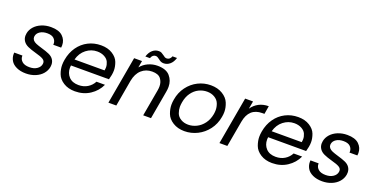

<svg xmlns="http://www.w3.org/2000/svg" viewBox="-30 -1392 4011 2080"><g transform="rotate(20 1975.5 -351.5)"><path d="M269 9Q206 9 160 -12.5Q114 -34 94 -69Q74 -104 74 -143Q74 -152 75 -161H169Q169 -157 169 -154Q169 -118 197.5 -93Q226 -68 282 -68Q334 -68 368 -91Q402 -114 408 -149Q409 -156 409 -162Q409 -188 383 -204Q357 -220 293 -237Q235 -253 199 -269.5Q163 -286 144.5 -313.5Q126 -341 126 -375Q126 -388 129 -404Q137 -446 168 -481Q199 -516 248.5 -536.5Q298 -557 357 -557Q448 -557 492 -515Q536 -473 536 -412Q536 -399 534 -385H443Q444 -391 444 -396Q444 -431 419 -455.5Q394 -480 341 -480Q292 -480 259 -459Q226 -438 220 -404Q219 -397 219 -391Q219 -373 231.5 -357.5Q244 -342 269 -331.5Q294 -321 338 -308Q394 -292 428.5 -276.5Q463 -261 481 -234.5Q499 -208 499 -175Q499 -163 497 -149Q489 -104 458 -68Q427 -32 377.5 -11.5Q328 9 269 9Z M1151 -295Q1146 -269 1138 -240H700Q698 -226 698 -213Q698 -151 737 -109.5Q776 -68 848 -68Q907 -68 951.5 -95.5Q996 -123 1020 -169H1118Q1082 -90 1007 -40.5Q932 9 834 9Q756 9 701 -26Q646 -61 627 -113Q608 -165 608 -212Q608 -242 614 -275Q629 -360 674 -424Q719 -488 786.5 -522.5Q854 -557 934 -557Q1012 -557 1066 -523Q1120 -489 1138 -440.5Q1156 -392 1156 -349Q1156 -323 1151 -295ZM1060 -314Q1064 -334 1064 -351Q1064 -380 1050.5 -410.5Q1037 -441 1001 -460.5Q965 -480 917 -480Q848 -480 791.5 -436Q735 -392 714 -314Z M1424 -607Q1440 -658 1471.5 -685Q1503 -712 1543 -712Q1562 -712 1574 -705.5Q1586 -699 1603 -687Q1615 -677 1625 -671.5Q1635 -666 1648 -666Q1665 -666 1679 -677Q1693 -688 1700 -709H1752Q1737 -659 1705.5 -632Q1674 -605 1634 -605Q1615 -605 1601.5 -611.5Q1588 -618 1572 -631Q1558 -641 1549.5 -646Q1541 -651 1528 -651Q1511 -651 1497.5 -640Q1484 -629 1477 -607ZM1584 -558Q1684 -558 1728.5 -506Q1773 -454 1773 -383Q1773 -355 1767 -323L1710 0H1620L1675 -310Q1679 -334 1679 -355Q1679 -405 1650.5 -442Q1622 -479 1551 -479Q1479 -479 1429 -434Q1379 -389 1363 -303L1310 0H1219L1316 -548H1407L1393 -470Q1427 -512 1477.5 -535Q1528 -558 1584 -558Z M2096 9Q2019 9 1963 -26Q1907 -61 1887.5 -113Q1868 -165 1868 -213Q1868 -242 1874 -275Q1888 -359 1936 -423.5Q1984 -488 2053 -522.5Q2122 -557 2200 -557Q2278 -557 2335 -522.5Q2392 -488 2413 -436Q2434 -384 2434 -335Q2434 -306 2428 -275Q2413 -190 2364 -125.5Q2315 -61 2244.5 -26Q2174 9 2096 9ZM2111 -71Q2160 -71 2207 -94Q2254 -117 2288.5 -163Q2323 -209 2335 -275Q2339 -300 2339 -322Q2339 -358 2324.5 -395.5Q2310 -433 2272 -455.5Q2234 -478 2185 -478Q2135 -478 2089.5 -455.5Q2044 -433 2011 -387Q1978 -341 1967 -275Q1962 -247 1962 -222Q1962 -189 1975 -152.5Q1988 -116 2025 -93.5Q2062 -71 2111 -71Z M2671 -459Q2703 -506 2752 -532Q2801 -558 2865 -558L2849 -464H2825Q2672 -464 2643 -298L2590 0H2499L2596 -548H2687Z M3424 -295Q3419 -269 3411 -240H2973Q2971 -226 2971 -213Q2971 -151 3010 -109.5Q3049 -68 3121 -68Q3180 -68 3224.5 -95.5Q3269 -123 3293 -169H3391Q3355 -90 3280 -40.5Q3205 9 3107 9Q3029 9 2974 -26Q2919 -61 2900 -113Q2881 -165 2881 -212Q2881 -242 2887 -275Q2902 -360 2947 -424Q2992 -488 3059.5 -522.5Q3127 -557 3207 -557Q3285 -557 3339 -523Q3393 -489 3411 -440.5Q3429 -392 3429 -349Q3429 -323 3424 -295ZM3333 -314Q3337 -334 3337 -351Q3337 -380 3323.5 -410.5Q3310 -441 3274 -460.5Q3238 -480 3190 -480Q3121 -480 3064.5 -436Q3008 -392 2987 -314Z M3684 9Q3621 9 3575 -12.5Q3529 -34 3509 -69Q3489 -104 3489 -143Q3489 -152 3490 -161H3584Q3584 -157 3584 -154Q3584 -118 3612.5 -93Q3641 -68 3697 -68Q3749 -68 3783 -91Q3817 -114 3823 -149Q3824 -156 3824 -162Q3824 -188 3798 -204Q3772 -220 3708 -237Q3650 -253 3614 -269.5Q3578 -286 3559.5 -313.5Q3541 -341 3541 -375Q3541 -388 3544 -404Q3552 -446 3583 -481Q3614 -516 3663.5 -536.5Q3713 -557 3772 -557Q3863 -557 3907 -515Q3951 -473 3951 -412Q3951 -399 3949 -385H3858Q3859 -391 3859 -396Q3859 -431 3834 -455.5Q3809 -480 3756 -480Q3707 -480 3674 -459Q3641 -438 3635 -404Q3634 -397 3634 -391Q3634 -373 3646.5 -357.5Q3659 -342 3684 -331.5Q3709 -321 3753 -308Q3809 -292 3843.5 -276.5Q3878 -261 3896 -234.5Q3914 -208 3914 -175Q3914 -163 3912 -149Q3904 -104 3873 -68Q3842 -32 3792.5 -11.5Q3743 9 3684 9Z"/></g></svg>

Font: Fz Poppins
Style: Italic
Weight: 400
Italic angle: -10°
Designer: Ninad Kale (Devanagari), Jonny Pinhorn (Latin)
Foundry: Indian Type Foundry
Version: Vit hóa bi Vntype.Com & FontZin.Com